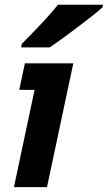

<svg xmlns="http://www.w3.org/2000/svg" viewBox="-20 -774 446 794"><path d="M174.3 0H37.6L123 -402.3H59.6L83 -512.2H283.2ZM186 -578.1H67.4L70.3 -592.8Q177.2 -700.2 219.7 -754.4H406.2L403.8 -743.2Q372.1 -715.3 299.1 -660.2Q226.1 -605 186 -578.1Z"/></svg>

Font: Cadman
Style: Bold Italic
Weight: 700
Italic angle: -12°
Designer: Paul James MIller
Foundry: High-Logic / Made with FontCreator
Version: Version 2.114;March 28, 2021;FontCreator 13.0.0.2683 64-bit